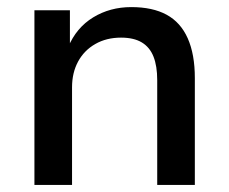

<svg xmlns="http://www.w3.org/2000/svg" viewBox="-20 -521 644 541"><path d="M77 0V-492H177V-388H172Q195 -443 242.5 -472Q290 -501 350 -501Q410 -501 449.5 -479.5Q489 -458 509 -413Q529 -368 529 -301V0H423V-295Q423 -335 412.5 -361.5Q402 -388 379.5 -401.5Q357 -415 321 -415Q280 -415 248.5 -397Q217 -379 200 -347.5Q183 -316 183 -275V0Z"/></svg>

Font: NunitoSans_10ptSemiBold
Style: Regular
Weight: 600
Designer: Vernon Adams
Foundry: Vernon Adams
Version: Version 3.101;gftools[0.9.27]